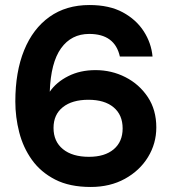

<svg xmlns="http://www.w3.org/2000/svg" viewBox="-20 -732 690 764"><path d="M341 12Q257 12 199.5 -17.5Q142 -47 107 -96Q72 -145 56.5 -205.5Q41 -266 41 -328Q41 -446 76 -532Q111 -618 177 -665Q243 -712 336 -712Q415 -712 468.5 -683Q522 -654 552 -607.5Q582 -561 587 -507H457Q437 -597 335 -597Q264 -597 223 -540Q182 -483 178 -367Q204 -405 251.5 -429Q299 -453 360 -453Q424 -453 479 -425Q534 -397 568 -346Q602 -295 602 -225Q602 -161 569 -107Q536 -53 477 -20.5Q418 12 341 12ZM334 -108Q397 -108 432.5 -138Q468 -168 468 -221Q468 -275 432 -305Q396 -335 332 -335Q267 -335 230 -305.5Q193 -276 193 -223Q193 -169 230.5 -138.5Q268 -108 334 -108Z"/></svg>

Font: Host Grotesk ExtraBold
Style: Regular
Weight: 800
Designer: Doğukan Karapınar
Foundry: Element Type
Version: Version 1.003; ttfautohint (v1.8.4.7-5d5b)